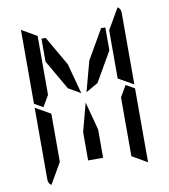

<svg xmlns="http://www.w3.org/2000/svg" viewBox="-103 -1081 1022 1161"><g transform="rotate(-10 408.0 -500.0)"><path d="M212 -746V-887H238L342 -707L392 -521L317 -564ZM664 -523 717 -493V-41Q717 -41 717 -39L624 -93V-95V-103V-113V-218V-454ZM192 -218V-134L118 -6Q99 -18 99 -41V-483L192 -430ZM474 -707 578 -887H604V-746L499 -564L424 -521ZM454 -287V-113H362V-287L408 -460ZM698 -994Q717 -982 717 -959V-517L624 -570V-607V-782V-866ZM99 -959Q99 -959 99 -961L192 -907V-905V-895V-887V-782V-578V-546L152 -477L99 -507Z"/></g></svg>

Font: DSEG14 Modern
Style: Regular
Weight: 400
Designer: Keshikan(Twitter:@keshinomi_88pro)
Version: Version 0.46